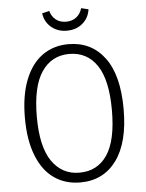

<svg xmlns="http://www.w3.org/2000/svg" viewBox="-59 -920 742 978"><g transform="rotate(-5 312.0 -431.0)"><path d="M564 -342Q564 -171 497 -80Q430 11 312 11Q236 11 179 -28.5Q122 -68 90.5 -147.5Q59 -227 59 -341Q59 -455 90.5 -535Q122 -615 179 -655.5Q236 -696 312 -696Q429 -696 496.5 -606Q564 -516 564 -342ZM120 -341Q120 -188 171.5 -113.5Q223 -39 312 -39Q404 -39 454 -113Q504 -187 504 -342Q504 -497 453.5 -571.5Q403 -646 312 -646Q222 -646 171 -571Q120 -496 120 -341ZM193 -864 230 -873Q238 -844 259 -827.5Q280 -811 311 -811Q342 -811 363.5 -827.5Q385 -844 393 -873L430 -864Q424 -820 391.5 -792.5Q359 -765 311 -765Q264 -765 231.5 -792.5Q199 -820 193 -864Z"/></g></svg>

Font: Fira Sans Condensed Light
Style: Regular
Weight: 300
Width: 3
Designer: bBox Type GmbH & Carrois Corporate GbR & Edenspiekermann AG
Foundry: bBox Type GmbH & Carrois Corporate GbR & Edenspiekermann AG
Version: Version 4.301